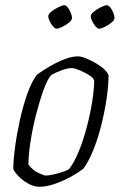

<svg xmlns="http://www.w3.org/2000/svg" viewBox="-20 -716 468 736"><path d="M131 0Q110 0 88.5 -12Q67 -24 51.5 -40Q36 -56 31 -68Q31 -100 37.5 -150Q44 -200 56 -254.5Q68 -309 84.5 -356Q101 -403 122 -430Q141 -444 169 -460.5Q197 -477 226 -488.5Q255 -500 279 -500Q291 -500 309.5 -492.5Q328 -485 347 -474Q366 -463 379.5 -450.5Q393 -438 396 -427Q396 -389 389 -340.5Q382 -292 369.5 -241Q357 -190 339.5 -145.5Q322 -101 301 -71Q283 -56 253.5 -39.5Q224 -23 191 -11.5Q158 0 131 0ZM156 -43Q165 -43 183.5 -47Q202 -51 220 -57Q238 -63 245 -68Q265 -94 282.5 -137Q300 -180 313 -230Q326 -280 333.5 -327Q341 -374 341 -407Q339 -417 321.5 -428Q304 -439 284.5 -447Q265 -455 255 -455Q239 -455 216 -446.5Q193 -438 177 -429Q162 -413 147 -371.5Q132 -330 118.5 -277.5Q105 -225 97 -173.5Q89 -122 89 -85Q106 -63 127.5 -53Q149 -43 156 -43ZM359 -606Q354 -606 346.5 -614.5Q339 -623 333.5 -634.5Q328 -646 328 -654Q328 -662 340.5 -672Q353 -682 368 -689Q383 -696 390 -696Q396 -696 403 -687Q410 -678 414.5 -666.5Q419 -655 419 -647Q419 -639 407.5 -629.5Q396 -620 381.5 -613Q367 -606 359 -606ZM196 -606Q191 -606 183.5 -614.5Q176 -623 170.5 -634.5Q165 -646 165 -654Q165 -662 177.5 -672Q190 -682 205 -689Q220 -696 227 -696Q233 -696 240 -687Q247 -678 251.5 -666.5Q256 -655 256 -647Q256 -639 244.5 -629.5Q233 -620 218.5 -613Q204 -606 196 -606Z"/></svg>

Font: Texturina 72pt 72pt Thin
Style: Italic
Weight: 100
Italic angle: -11°
Designer: Guillermo Torres Carreño
Foundry: Omnibus-Type
Version: Version 1.002; ttfautohint (v1.8.3)